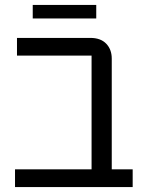

<svg xmlns="http://www.w3.org/2000/svg" viewBox="-20 -760 592 780"><path d="M41 -72H352V-534H49V-606H347Q389 -606 411.5 -582.5Q434 -559 434 -522V-72H519V0H41ZM113 -740H371V-685H113Z"/></svg>

Font: IBM Plex Sans Hebrew
Style: Regular
Weight: 400
Designer: Mike Abbink, Paul van der Laan, Pieter van Rosmalen, Yanek Iontef
Foundry: Bold Monday
Version: Version 1.2